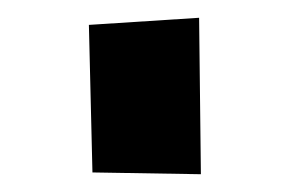

<svg xmlns="http://www.w3.org/2000/svg" viewBox="-20 -413 325 216"><path d="M206 -217 84 -219 80 -385 204 -393Z"/></svg>

Font: Truculenta Black
Style: Regular
Weight: 900
Version: Version 1.002